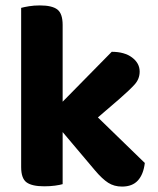

<svg xmlns="http://www.w3.org/2000/svg" viewBox="-20 -680 582 708"><path d="M341 -247 514 -79Q509 -37 488.5 -14.5Q468 8 430 8Q401 8 379 -6Q357 -20 330 -52L211 -193V-1Q201 2 183 4.5Q165 7 143 7Q98 7 78 -7.5Q58 -22 58 -64V-651Q69 -654 87 -657Q105 -660 127 -660Q172 -660 191.5 -645Q211 -630 211 -588V-305L392 -489Q439 -489 467 -468Q495 -447 495 -416Q495 -389 476.5 -368.5Q458 -348 419 -314Z"/></svg>

Font: Baloo Tammudu 2
Style: Bold
Weight: 700
Designer: Maithili Shingre, Omkar Shende and Ek Type
Foundry: Ek Type
Version: Version 1.640;hotconv 1.0.111;makeotfexe 2.5.65597; ttfautoh